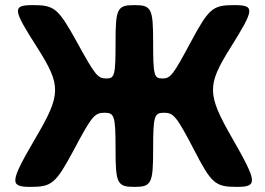

<svg xmlns="http://www.w3.org/2000/svg" viewBox="-20 -731 1037 751"><path d="M739 -145C807 -13 822 0 906 0C989 0 987 -18 888 -191C789 -364 789 -397 883 -547C976 -696 978 -711 895 -711C812 -711 797 -698 727 -568C657 -437 647 -424 615 -424C582 -424 579 -437 579 -568C579 -698 572 -711 506 -711C439 -711 432 -698 432 -568C432 -437 429 -424 396 -424C362 -424 352 -437 280 -568C208 -698 193 -711 110 -711C27 -711 29 -696 125 -546C220 -396 220 -363 119 -191C18 -18 16 0 100 0C183 0 198 -13 269 -145C339 -277 350 -290 389 -290C428 -290 432 -277 432 -145C432 -13 439 0 506 0C572 0 579 -13 579 -145C579 -277 583 -290 621 -290C659 -290 670 -277 739 -145Z"/></svg>

Font: Asimov Print
Style: A
Weight: 500
Designer: Google
Version: Version 2.000980: 2014